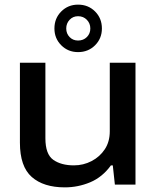

<svg xmlns="http://www.w3.org/2000/svg" viewBox="-20 -797 675 829"><path d="M317 -572Q274 -572 244.5 -601.5Q215 -631 215 -674Q215 -718 244.5 -747.5Q274 -777 317 -777Q361 -777 390.5 -747.5Q420 -718 420 -674Q420 -631 390.5 -601.5Q361 -572 317 -572ZM317 -622Q340 -622 355 -637Q370 -652 370 -674Q370 -696 355 -711.5Q340 -727 317 -727Q295 -727 280.5 -711.5Q266 -696 266 -674Q266 -652 280.5 -637Q295 -622 317 -622ZM260 12Q168 12 117 -33Q66 -78 66 -181V-526H176V-200Q176 -131 210 -107Q244 -83 299 -83Q340 -83 375.5 -101.5Q411 -120 432.5 -152.5Q454 -185 454 -230V-526H565V0H476L467 -83H459Q422 -32 369.5 -10Q317 12 260 12Z"/></svg>

Font: Archivo SemiExpanded Medium
Style: Regular
Weight: 500
Width: 6
Designer: Hector Gatti
Foundry: Omnibus-Type
Version: Version 2.001; ttfautohint (v1.8.3)